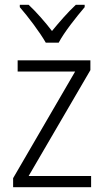

<svg xmlns="http://www.w3.org/2000/svg" viewBox="-20 -785 436 805"><path d="M172 -606H226C249 -650 301 -715 335 -755V-765H298C262 -731 230 -694 198 -655C169 -693 132 -735 100 -765H63V-755C97 -716 147 -650 172 -606ZM362 0V-47H100L359 -491V-532H54V-485H295L35 -38V0Z"/></svg>

Font: Noto Sans Gujarati SemiCondensed Light
Style: Regular
Weight: 300
Width: 4
Designer: Jelle Bosma - Monotype Design Team, Universal Thirst
Foundry: Monotype Imaging Inc.
Version: Version 2.106